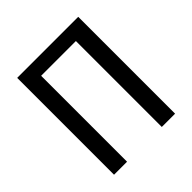

<svg xmlns="http://www.w3.org/2000/svg" viewBox="-196 -893 1043 1043"><g transform="rotate(-45 325.5 -372.0)"><path d="M561 -744H92V0H192V-660H459V0H561Z"/></g></svg>

Font: Glow Sans SC Condensed Medium
Style: Regular
Weight: 600
Width: 3
Designer: Ryoko NISHIZUKA (kana, bopomofo & ideographs); Paul D. Hunt (Latin, Greek & Cyrillic); Sandoll Communications, Soo-young
Version: Version 0.93